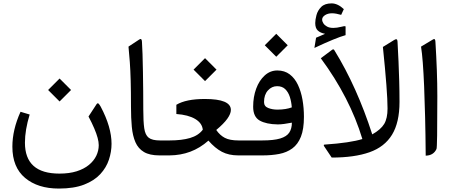

<svg xmlns="http://www.w3.org/2000/svg" viewBox="-20 -913 2661 1128"><path d="M330.1 -451.7 262.7 -384.3 330.1 -316.9 397.5 -384.3ZM325.7 194.8Q414.6 194.8 474.1 171.6Q533.7 148.4 569.1 110.1Q604.5 71.8 619.9 25.1Q635.3 -21.5 635.3 -68.4Q635.3 -166 571.8 -286.1Q564.5 -299.3 558.8 -304.4Q553.2 -309.6 546.9 -300.3L500 -228.5Q520 -190.9 533.4 -159.4Q546.9 -127.9 553.5 -103.3Q560.1 -78.6 560.1 -60.1Q560.1 -27.8 545.7 2.2Q531.2 32.2 502.4 55.9Q473.6 79.6 430.4 93.3Q387.2 106.9 329.1 106.9Q227.5 106.9 177 61.5Q126.5 16.1 126.5 -74.7Q126.5 -148.9 154.3 -240.2L100.6 -256.3Q52.7 -150.4 52.7 -51.3Q52.7 69.8 127.4 132.3Q202.1 194.8 325.7 194.8Z M821.8 -269.5Q821.8 -318.4 821.3 -376Q820.8 -433.6 819.8 -490.2Q818.8 -546.9 817.4 -593.8Q815.9 -640.6 814 -667.5Q813.5 -678.7 809.8 -682.4Q806.2 -686 799.3 -681.6L734.9 -639.2Q739.3 -595.2 742.7 -547.9Q746.1 -500.5 747.8 -438Q749.5 -375.5 749.5 -284.7Q749.5 -220.2 754.4 -167.7Q759.3 -115.2 775.6 -77.6Q792 -40 825.7 -20Q859.4 0 917 0H933.6Q945.3 0 945.3 -37.6V-49.8Q945.3 -87.9 933.6 -87.9H919.4Q874 -87.9 853.5 -104Q833 -120.1 827.4 -159.7Q821.8 -199.2 821.8 -269.5Z M1183.6 -331.5Q1072.8 -331.5 1016.1 -297.4V-243.2Q1085.9 -238.3 1126.7 -214.1Q1167.5 -189.9 1171.4 -150.9Q1145.5 -116.7 1096.7 -102.3Q1047.9 -87.9 976.6 -87.9H928.2Q901.4 -87.9 901.4 -49.8V-37.6Q901.4 0 928.2 0H975.6Q1041 -0.5 1097.9 -21.7Q1154.8 -43 1204.6 -86.9Q1243.2 -42.5 1283.7 -21.2Q1324.2 0 1379.9 0H1401.9Q1413.6 0 1413.6 -37.6V-49.8Q1413.6 -87.9 1401.9 -87.9H1381.3Q1329.6 -87.9 1300.5 -103.3Q1271.5 -118.7 1250.5 -149.4Q1294.4 -186 1315.4 -215.3Q1336.4 -244.6 1336.4 -267.1Q1336.4 -331.5 1183.6 -331.5ZM1184.6 -571.3 1117.2 -503.9 1184.6 -436.5 1252 -503.9Z M1603 -714.4 1535.6 -647 1603 -579.6 1670.4 -647ZM1396.5 -87.9Q1369.6 -87.9 1369.6 -49.8V-37.6Q1369.6 0 1396.5 0H1522.5Q1575.7 0 1620.1 -8.5Q1664.6 -17.1 1697.3 -41Q1730 -64.9 1747.8 -109.6Q1765.6 -154.3 1765.6 -226.6Q1765.6 -278.8 1757.1 -327.4Q1748.5 -376 1730.2 -414.8Q1711.9 -453.6 1681.9 -476.3Q1651.9 -499 1609.4 -499Q1567.4 -499 1535.2 -469.7Q1502.9 -440.4 1485.1 -392.1Q1467.3 -343.8 1467.3 -286.1Q1467.3 -226.6 1505.6 -204.8Q1543.9 -183.1 1611.8 -182.1Q1628.4 -182.1 1648.9 -184.8Q1669.4 -187.5 1694.8 -192.4Q1694.8 -157.2 1679.4 -134Q1664.1 -110.8 1626.2 -99.4Q1588.4 -87.9 1520.5 -87.9ZM1609.9 -269Q1580.1 -269 1555.7 -278.6Q1531.2 -288.1 1531.2 -313.5Q1531.2 -356.4 1554 -381.6Q1576.7 -406.7 1607.9 -406.7Q1637.7 -406.7 1655.8 -389.2Q1673.8 -371.6 1682.9 -343.3Q1691.9 -314.9 1694.3 -282.2Q1677.7 -275.9 1656.5 -272.5Q1635.3 -269 1609.9 -269Z M1827.1 -631.3Q1890.1 -661.1 1936 -679.9Q1981.9 -698.7 2010.3 -706.5V-755.9Q2010.3 -760.7 2000.5 -759Q1990.7 -757.3 1986.3 -755.9Q1972.7 -752.4 1960.4 -750.7Q1948.2 -749 1938 -749Q1916 -749 1901.6 -756.8Q1887.2 -764.6 1879.9 -775.9Q1872.6 -787.1 1872.6 -797.9Q1872.6 -813 1889.4 -824Q1906.2 -835 1930.7 -835Q1942.4 -835 1955.8 -832.5Q1969.2 -830.1 1984.4 -825.7L2000 -859.4Q1982.4 -876 1964.4 -884.5Q1946.3 -893.1 1928.2 -893.1Q1887.7 -893.1 1866.9 -872.1Q1846.2 -851.1 1839.1 -823.7Q1832 -796.4 1832 -777.3Q1832 -748 1846.9 -733.9Q1861.8 -719.7 1889.6 -714.4Q1876.5 -708.5 1863.3 -702.6Q1850.1 -696.8 1836.9 -691.4ZM2108.9 -96.2Q2074.7 -85.4 2019.3 -77.1Q1963.9 -68.8 1886.7 -63.5Q1882.3 -63.5 1882.1 -60.5Q1881.8 -57.6 1885.3 -52.2L1928.7 12.7Q2062.5 12.7 2150.9 -18.6Q2239.3 -49.8 2283.2 -121.6Q2327.1 -193.4 2327.1 -314.5Q2327.1 -378.4 2325.4 -436.5Q2323.7 -494.6 2321.3 -551.5Q2318.8 -608.4 2315.4 -668.9Q2314.9 -679.7 2310.3 -681.9Q2305.7 -684.1 2295.9 -678.2L2229.5 -637.2Q2236.3 -570.3 2241.5 -514.6Q2246.6 -459 2250 -414.3Q2253.4 -369.6 2255.1 -335Q2256.8 -300.3 2256.8 -275.4Q2256.8 -217.8 2237.1 -184.8Q2217.3 -151.9 2167 -123.5Q2076.7 -403.3 1944.8 -617.2Q1942.9 -621.1 1939.7 -622.8Q1936.5 -624.5 1930.7 -620.1L1864.7 -570.8Q1950.2 -455.1 2011.2 -336.4Q2072.3 -217.8 2108.9 -96.2Z M2453.6 -639.2Q2459.5 -602.1 2463.9 -544.2Q2468.3 -486.3 2471.7 -406.7Q2475.1 -327.1 2477.5 -225.6Q2480 -124 2481 1.5Q2503.9 1 2519.8 -8.8Q2535.6 -18.6 2544.4 -37.6Q2546.9 -42.5 2548.1 -117.4Q2549.3 -192.4 2549.3 -347.7Q2549.3 -421.4 2546.4 -501.2Q2543.5 -581.1 2538.1 -668Q2537.6 -678.7 2534.2 -682.1Q2530.8 -685.5 2524.4 -681.6Z"/></svg>

Font: Sahel VF Regular
Style: Regular
Weight: 400
Foundry: Saber Rastikerdar (saber.rastikerdar@gmail.com)
Version: Version 3.4.0